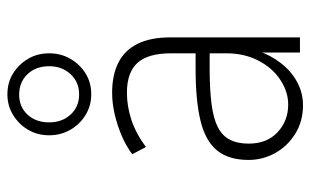

<svg xmlns="http://www.w3.org/2000/svg" viewBox="-176 -634 819 506"><g transform="rotate(-90 233.0 -381.5)"><path d="M208 8Q165 8 132 -13Q99 -34 81.5 -66.5Q64 -99 64 -135Q64 -188 89 -218.5Q114 -249 167 -262Q220 -275 304 -275H355V-238H306Q250 -238 211.5 -233Q173 -228 150.5 -216.5Q128 -205 117.5 -185Q107 -165 107 -135Q107 -87 137 -59Q167 -31 210 -31Q244 -31 275.5 -52Q307 -73 326 -110Q345 -147 345 -194V-340Q345 -400 320 -428Q295 -456 241 -456Q206 -456 170.5 -444.5Q135 -433 98 -406L79 -442Q102 -459 129.5 -470.5Q157 -482 185.5 -488.5Q214 -495 241 -495Q288 -495 320.5 -478.5Q353 -462 370 -428Q387 -394 387 -341V0H347V-110H351Q340 -77 319 -50Q298 -23 269.5 -7.5Q241 8 208 8ZM237 -550Q207 -550 182.5 -565Q158 -580 143.5 -605Q129 -630 129 -661Q129 -692 143.5 -716.5Q158 -741 182.5 -756Q207 -771 237 -771Q268 -771 292 -756Q316 -741 330.5 -716.5Q345 -692 345 -661Q345 -630 330.5 -605Q316 -580 292 -565Q268 -550 237 -550ZM237 -582Q269 -582 290 -604.5Q311 -627 311 -661Q311 -696 290 -718Q269 -740 236 -740Q204 -740 183.5 -718Q163 -696 163 -661Q163 -627 183.5 -604.5Q204 -582 237 -582Z"/></g></svg>

Font: Nunito Sans 10pt Condensed ExtraLight
Style: Regular
Weight: 250
Width: 3
Designer: Vernon Adams
Foundry: Vernon Adams
Version: Version 3.101;gftools[0.9.27]